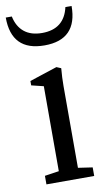

<svg xmlns="http://www.w3.org/2000/svg" viewBox="-96 -735 442 777"><g transform="rotate(-10 125.0 -346.5)"><path d="M121.1 -555.2Q-14.6 -555.2 -14.6 -693.4H10.3Q19 -651.4 46.6 -628.9Q74.2 -606.4 120.1 -606.4Q210.9 -606.4 230.5 -693.4H255.9Q255.9 -555.2 121.1 -555.2ZM30.3 0V-35.2L88.9 -43.9V-393.1L39.1 -405.3V-423.3L152.3 -460.4L170.9 -452.6Q167.5 -414.1 167.5 -379.9V-43.9L226.6 -35.2V0Z"/></g></svg>

Font: Elstob 8pt
Style: Regular
Weight: 400
Designer: Peter S. Baker
Version: Version 1.015